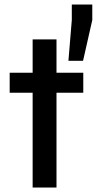

<svg xmlns="http://www.w3.org/2000/svg" viewBox="-20 -833 430 853"><path d="M299 -744 284 -563H349L390 -744V-813H299ZM125 -421V0H231V-421H350V-510H231V-658H125V-510H23V-421Z"/></svg>

Font: Saira UNSAM Medium
Style: Regular
Weight: 500
Designer: Hector Gatti with collaboration of the Omnibus-Type team
Foundry: Omnibus-Type
Version: Version 0.072;PS 000.072;hotconv 1.0.88;makeotf.lib2.5.64775